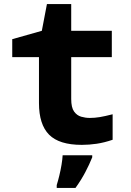

<svg xmlns="http://www.w3.org/2000/svg" viewBox="-20 -700 640 941"><path d="M381 10Q270 10 220.5 -40Q171 -90 171 -195V-420H40V-508L185 -549L210 -680H329V-549H528V-420H329V-215Q329 -173 343 -153.5Q357 -134 378 -128Q399 -122 420 -122Q444 -122 468.5 -126Q493 -130 532 -140V-15Q491 -1 454 4.5Q417 10 381 10ZM258 207Q264 188 270.5 161.5Q277 135 281.5 108Q286 81 287 61H432V71Q418 106 398 144Q378 182 350 221H258Z"/></svg>

Font: Noto Sans Mono ExtraBold
Style: Regular
Weight: 800
Designer: Monotype Design Team
Foundry: Monotype Imaging Inc.
Version: Version 2.014